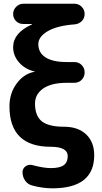

<svg xmlns="http://www.w3.org/2000/svg" viewBox="-20 -770 540 1020"><path d="M320.3 -96.7Q394.5 -96.7 437.5 -56.2Q480.5 -15.6 480.5 54.7Q480.5 229.5 259.8 230.5Q207 230.5 152.3 215.8Q127.9 210 113.8 189.9Q99.6 169.9 99.6 144.5Q99.6 125 116.2 113.3Q132.8 101.6 153.3 107.4Q211.9 123 250 123Q297.9 123 318.8 107.4Q339.8 91.8 339.8 59.6Q339.8 9.8 250 9.8Q30.3 9.8 30.3 -205.1Q30.3 -274.4 68.4 -326.2Q106.4 -377.9 163.1 -388.7Q165 -388.7 165 -389.6Q165 -390.6 163.1 -390.6Q112.3 -402.3 81.1 -438.5Q49.8 -474.6 49.8 -519.5Q49.8 -594.7 148.4 -639.6Q150.4 -639.6 150.4 -641.6Q150.4 -642.6 149.4 -642.6H103.5Q80.1 -642.6 64.9 -658.2Q49.8 -673.8 49.8 -695.8Q49.8 -717.8 65.9 -733.9Q82 -750 103.5 -750H376Q398.4 -750 414.1 -733.9Q429.7 -717.8 429.7 -695.8Q429.7 -673.8 414.6 -658.2Q399.4 -642.6 377 -640.6Q284.2 -633.8 233.9 -604.5Q183.6 -575.2 183.6 -535.2Q183.6 -490.2 221.7 -465.3Q259.8 -440.4 335 -440.4H375Q398.4 -440.4 414.1 -424.3Q429.7 -408.2 429.7 -385.3Q429.7 -362.3 414.1 -346.2Q398.4 -330.1 375 -330.1H335Q252.9 -330.1 209.5 -299.8Q166 -269.5 166 -219.7Q166 -154.3 202.1 -125.5Q238.3 -96.7 320.3 -96.7Z"/></svg>

Font: Rounded Mgen+ 1m bold
Style: Bold
Weight: 700
Designer: [Source Han Sans]
Ryoko NISHIZUKA  (kana & ideographs); Paul D. Hunt (Latin, Greek & Cyrillic); Wenlong ZHANG  (bopomofo
Version: Version 1.059.20150602